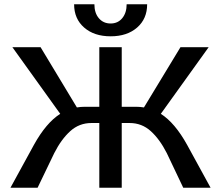

<svg xmlns="http://www.w3.org/2000/svg" viewBox="-20 -879 1035 899"><path d="M966 0H838L761 -162Q728 -227 686 -265Q644 -303 587 -303H550V0H445V-303H408Q351 -303 309 -265Q267 -227 234 -162L156 0H29L139 -201Q196 -304 262 -346L38 -658H170L340 -376Q358 -379 377 -379H445V-658H550V-379H618Q636 -379 654 -376L825 -658H957L733 -346Q799 -304 856 -201ZM669 -859H573Q573 -819 552.5 -794Q532 -769 498 -769Q464 -769 443 -793.5Q422 -818 422 -859H327Q327 -791 374 -750Q421 -709 498 -709Q575 -709 622 -750Q669 -791 669 -859Z"/></svg>

Font: Ysabeau Semibold
Style: Regular
Weight: 600
Designer: Christian Thalmann (Catharsis Fonts)
Version: Version 0.003